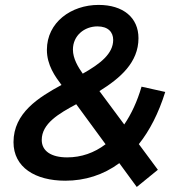

<svg xmlns="http://www.w3.org/2000/svg" viewBox="-20 -725 736 782"><path d="M246 11C326 11 401 -12.5 466 -60.5L537 36.5L623 -33.5L545.5 -138C589.5 -193 626 -264 653 -350.5L556.5 -372C539 -312 515 -260.5 486 -218L385 -354C469.5 -406.5 544 -470.5 544 -569.5C544 -653.5 481.5 -705 381.5 -705C270 -705 171 -634 171 -522C171 -459.5 205 -413 230.5 -379C137.5 -328.5 35 -265 35 -146C35 -43 124 11 246 11ZM150 -155C150 -222 220 -262.5 290.5 -300.5L410 -137.5C364 -102.5 311 -84 253.5 -84C189 -84 150 -109.5 150 -155ZM277 -523C277 -580 323.5 -617.5 377 -617.5C420.5 -617.5 441 -594 441 -562.5C441 -506.5 389 -465.5 317 -425C298 -452 277 -486.5 277 -523Z"/></svg>

Font: HK Grotesk SemiBold
Style: Italic
Weight: 600
Italic angle: -16°
Designer: Alfredo Marco Pradil
Foundry: Hanken Design Co.
Version: Version 3.001;FEAKit 1.0